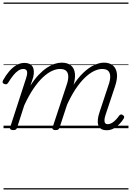

<svg xmlns="http://www.w3.org/2000/svg" viewBox="-28 -1015 1037 1520"><path d="M76 15Q64 15 56.5 10Q49 5 52 -6L178 -394Q191 -433 185.5 -451Q180 -469 157 -469Q137 -469 117.5 -456.5Q98 -444 78 -419.5Q58 -395 36 -359Q30 -351 24 -348.5Q18 -346 7 -350Q-5 -354 -7 -362Q-9 -370 -4 -379Q18 -419 44.5 -450Q71 -481 101.5 -499Q132 -517 166 -517Q189 -517 205 -509.5Q221 -502 230 -487Q239 -472 240 -451Q241 -430 235 -404L213 -337Q245 -388 278 -422.5Q311 -457 343 -478.5Q375 -500 404.5 -509.5Q434 -519 460 -519Q506 -519 533 -497.5Q560 -476 565 -433.5Q570 -391 550 -329L443 -4Q439 6 433 10.5Q427 15 412 15Q400 15 392 10Q384 5 388 -6L499 -341Q513 -381 512.5 -409.5Q512 -438 496.5 -453.5Q481 -469 446 -469Q417 -469 382.5 -453Q348 -437 311.5 -403Q275 -369 237.5 -314Q200 -259 164 -181L107 -4Q104 6 97.5 10.5Q91 15 76 15ZM817 16Q790 16 773.5 6Q757 -4 750.5 -23Q744 -42 746.5 -68.5Q749 -95 760 -127L831 -341Q845 -381 844.5 -409.5Q844 -438 829 -453.5Q814 -469 780 -469Q751 -469 716.5 -452.5Q682 -436 644.5 -400.5Q607 -365 569.5 -308.5Q532 -252 496 -171H472Q504 -263 544.5 -328.5Q585 -394 629 -436.5Q673 -479 716 -499Q759 -519 795 -519Q839 -519 865.5 -497Q892 -475 897.5 -433Q903 -391 882 -329L809 -110Q800 -84 799 -66.5Q798 -49 804.5 -40.5Q811 -32 825 -32Q842 -32 858.5 -42Q875 -52 890 -68Q905 -84 915 -99Q921 -106 927.5 -108.5Q934 -111 943 -105Q954 -98 955 -91Q956 -84 951 -76Q940 -57 920 -35.5Q900 -14 874 1Q848 16 817 16ZM0 475H989V485H0ZM0 -20H989V0H0ZM0 -505H989V-500H0ZM0 -995H989V-985H0Z"/></svg>

Font: Playwrite SK Guides
Style: Regular
Weight: 400
Designer: Veronika Burian, José Scaglione
Foundry: TypeTogether
Version: Version 1.003